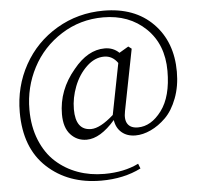

<svg xmlns="http://www.w3.org/2000/svg" viewBox="-58 -763 1016 990"><g transform="rotate(-5 450.0 -268.0)"><path d="M496.1 -467.8Q447.3 -467.8 405.3 -427.7Q363.3 -387.7 340.3 -328.6Q317.4 -269.5 317.4 -210.9Q317.4 -101.6 397.5 -101.6Q444.3 -101.6 514.6 -164.1L566.4 -428.7Q539.1 -467.8 496.1 -467.8ZM641.6 -496.1 579.1 -177.7Q570.3 -134.8 585.9 -111.8Q601.6 -88.9 638.7 -88.9Q707 -88.9 761.2 -161.1Q815.4 -233.4 815.4 -366.2Q815.4 -503.9 729 -586.9Q642.6 -669.9 508.8 -669.9Q389.6 -669.9 292 -607.9Q194.3 -545.9 141.6 -445.3Q88.9 -344.7 88.9 -228.5Q88.9 -140.6 117.7 -70.3Q146.5 0 195.8 44.4Q245.1 88.9 308.6 111.8Q372.1 134.8 445.3 134.8Q547.9 134.8 623 97.7L632.8 123Q543.9 168 426.8 168Q256.8 168 147.5 66.9Q38.1 -34.2 38.1 -219.7Q38.1 -352.5 99.6 -463.4Q161.1 -574.2 271 -639.2Q380.9 -704.1 513.7 -704.1Q674.8 -704.1 769 -608.4Q863.3 -512.7 863.3 -357.4Q863.3 -282.2 839.8 -220.7Q816.4 -159.2 779.8 -123Q743.2 -86.9 702.1 -67.9Q661.1 -48.8 623 -48.8Q579.1 -48.8 551.3 -72.8Q523.4 -96.7 517.6 -137.7Q440.4 -48.8 370.1 -48.8Q320.3 -48.8 287.1 -85Q253.9 -121.1 253.9 -190.4Q253.9 -315.4 340.8 -418Q415 -509.8 502.9 -509.8Q546.9 -509.8 577.1 -480.5L625 -508.8Z"/></g></svg>

Font: Bpmf Zihi Serif Regular
Style: Regular
Weight: 400
Foundry: But Ko
Version: Version 1.320